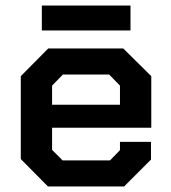

<svg xmlns="http://www.w3.org/2000/svg" viewBox="-20 -673 616 693"><path d="M55 -99V-398L154 -498H425L526 -398V-212H168V-132L206 -94H377L413 -131V-161H525V-97L428 0H153ZM413 -295V-364L374 -404H207L168 -364V-295ZM131 -653H451V-563H131Z"/></svg>

Font: Chakra Petch SemiBold
Style: Regular
Weight: 600
Designer: Katatrad Aksorn Co.,Ltd.
Foundry: Cadson Demak Co.,Ltd.
Version: Version 1.000; ttfautohint (v1.6)